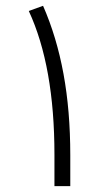

<svg xmlns="http://www.w3.org/2000/svg" viewBox="-20 -631 358 651"><path d="M126 -611.3Q172.4 -505.4 195.3 -380.4Q218.3 -255.4 218.3 -105V0H164.6V-106.4Q164.6 -406.2 77.6 -593.8Z"/></svg>

Font: Vazir Thin WOL-UI
Style: Thin-WOL-UI
Weight: 100
Designer: Saber Rastikerdar
Foundry: Saber Rastikerdar
Version: Version 30.1.0